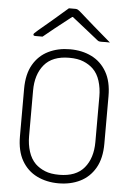

<svg xmlns="http://www.w3.org/2000/svg" viewBox="-63 -990 725 1056"><g transform="rotate(5 300.0 -462.0)"><path d="M300 -720Q367 -720 419.5 -694Q472 -668 502.5 -615Q533 -562 533 -481V-219Q533 -138 502.5 -85Q472 -32 419.5 -6Q367 20 300 20Q234 20 181 -6Q128 -32 97.5 -85Q67 -138 67 -219V-481Q67 -562 97.5 -615Q128 -668 181 -694Q234 -720 300 -720ZM117 -224Q117 -179 129.5 -139.5Q142 -100 168 -74Q190 -53 221.5 -40Q253 -27 300 -27Q393 -27 438 -81Q483 -135 483 -224V-476Q483 -521 470.5 -561Q458 -601 432 -626Q410 -647 378.5 -660Q347 -673 300 -673Q207 -673 162 -619Q117 -565 117 -476ZM274 -944H310Q318 -944 324 -940.5Q330 -937 346 -923Q354 -916 373.5 -898.5Q393 -881 418 -859.5Q443 -838 468.5 -816Q494 -794 515 -776Q503 -777 492.5 -776.5Q482 -776 470 -776Q459 -776 454 -777.5Q449 -779 441 -786Q426 -798 389 -827.5Q352 -857 300 -898H296Q244 -858 207.5 -828.5Q171 -799 143 -776H104Q92 -776 92 -783Q92 -787 96.5 -791.5Q101 -796 117 -810Q130 -821 151.5 -839Q173 -857 197 -877.5Q221 -898 241.5 -916Q262 -934 274 -944Z"/></g></svg>

Font: Recursive Mn Lnr St Lt
Style: Regular
Weight: 300
Monospace: yes
Version: Version 1.079;hotconv 1.0.112;makeotfexe 2.5.65598; ttfautoh